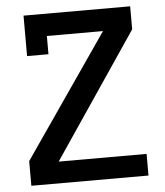

<svg xmlns="http://www.w3.org/2000/svg" viewBox="-52 -771 704 818"><g transform="rotate(-5 300.0 -362.5)"><path d="M535 -725V-626.5L174 -92.5H550V0H49V-105.5L410.5 -630H170.5V-552H79V-725Z"/></g></svg>

Font: JuliaMono Medium
Style: Regular
Weight: 500
Monospace: yes
Designer: cormullion
Foundry: corm
Version: Version 0.054; ttfautohint (v1.8.4)